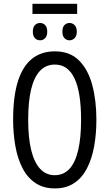

<svg xmlns="http://www.w3.org/2000/svg" viewBox="-20 -999 585 1028"><path d="M496.1 -357.9Q496.1 -281.2 483.9 -214.6Q471.7 -147.9 445.6 -97.4Q419.4 -46.9 377 -18.6Q334.5 9.8 273.9 9.8Q212.4 9.8 169.4 -19.3Q126.5 -48.3 100.3 -99.1Q74.2 -149.9 62.3 -216.8Q50.3 -283.7 50.3 -358.9Q50.3 -481 75.4 -562Q100.6 -643.1 150.4 -683.6Q200.2 -724.1 273.9 -724.1Q354 -724.1 402.8 -675.5Q451.7 -627 473.9 -543.9Q496.1 -460.9 496.1 -357.9ZM130.9 -357.9Q130.9 -260.7 147.2 -194.6Q163.6 -128.4 195.3 -94.7Q227.1 -61 272.9 -61Q319.8 -61 351.1 -94Q382.3 -127 398.2 -193.1Q414.1 -259.3 414.1 -357.9Q414.1 -504.9 378.9 -579.1Q343.8 -653.3 273.9 -653.3Q226.1 -653.3 194.3 -619.9Q162.6 -586.4 146.7 -520.8Q130.9 -455.1 130.9 -357.9ZM393.1 -978.5V-924.3H153.8V-978.5ZM194.8 -876Q210.4 -876 221.7 -864.7Q232.9 -853.5 232.9 -829.1Q232.9 -806.2 221.7 -794.7Q210.4 -783.2 194.8 -783.2Q178.2 -783.2 167 -794.7Q155.8 -806.2 155.8 -829.1Q155.8 -853.5 167 -864.7Q178.2 -876 194.8 -876ZM352.1 -876Q367.7 -876 379.4 -864.7Q391.1 -853.5 391.1 -829.1Q391.1 -806.2 379.4 -794.7Q367.7 -783.2 352.1 -783.2Q336.4 -783.2 325.2 -794.7Q314 -806.2 314 -829.1Q314 -853.5 325.2 -864.7Q336.4 -876 352.1 -876Z"/></svg>

Font: Open Sans Condensed
Style: Regular
Weight: 400
Width: 3
Designer: Monotype Design Team
Foundry: Monotype Imaging Inc.
Version: Version 3.000